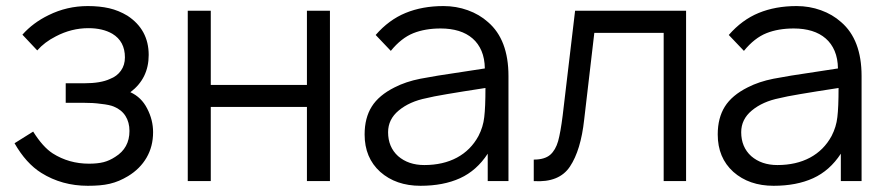

<svg xmlns="http://www.w3.org/2000/svg" viewBox="-20 -598 2928 634"><path d="M140.5 -548Q201 -578 270 -578Q309 -578 340.5 -570.8Q372 -563.5 401 -546Q471 -500 471 -416.5Q471 -339 410.5 -293.5Q447 -277 466 -239.5Q485.5 -202 485.5 -161.5Q485.5 -114.5 464 -77.5Q442.5 -40.5 403 -16.5Q388 -7.5 373.2 -1.2Q358.5 5 342.5 8.8Q326.5 12.5 308.8 14Q291 15.5 270 15.5Q184.5 15.5 116.5 -27Q66 -58.5 28 -125L89.5 -163.5Q121.5 -112.5 154 -91.5Q207.5 -57.5 274 -57.5Q302 -57.5 321.8 -62.5Q341.5 -67.5 360.5 -80Q407.5 -109 407.5 -165.5Q407.5 -194 394.5 -214.8Q381.5 -235.5 356 -246Q342 -252 313.5 -255Q299.5 -257 285.5 -257.8Q271.5 -258.5 257.5 -258.5H197V-323H257.5Q313 -323 343.5 -337.5Q366 -346 379.2 -364.5Q392.5 -383 392.5 -408.5Q392.5 -461.5 351 -486.5Q319 -505 272 -505Q216 -505 164.5 -478Q127 -459 103 -431.5L54 -483.5Q89 -523 140.5 -548Z M1069.5 -562.5V0H993.5V-245H676V0H600V-562.5H676V-317.5H993.5V-562.5Z M1590.5 0V-90.5Q1554 -34.5 1499 -9.5Q1444 15.5 1368.5 15.5Q1287.5 15.5 1235.5 -30.5Q1184 -77 1184 -154Q1184 -208.5 1207.5 -246Q1231 -283.5 1283 -309.5Q1320 -328.5 1368 -338Q1416.5 -347.5 1506 -360.5L1581 -372Q1580.5 -405 1570 -429.8Q1559.5 -454.5 1540.5 -471Q1521.5 -487.5 1494.8 -495.8Q1468 -504 1435 -504Q1384 -504 1345 -488.5Q1305 -472.5 1270.5 -430L1220.5 -482.5Q1264 -532.5 1319.2 -555.2Q1374.5 -578 1444.5 -578Q1486.5 -578 1524.8 -564.2Q1563 -550.5 1591.5 -525Q1659 -467 1659 -347V0ZM1583 -307.5Q1504.5 -295.5 1456 -287.2Q1407.5 -279 1388.5 -274Q1332.5 -263 1296.5 -233Q1261.5 -204 1261.5 -161.5Q1261.5 -112.5 1294.5 -82.5Q1328.5 -53 1381 -53Q1443 -53 1488.8 -77.5Q1534.5 -102 1560 -149Q1575.5 -179 1579 -211Q1581 -227.5 1582 -251.5Q1583 -275.5 1583 -307.5Z M2245.5 -562.5V0H2171.5V-489.5H1942.5L1909 -203Q1898 -102 1862 -48Q1826.5 5.5 1742.5 0V-71Q1778.5 -71 1797 -87Q1814.5 -102.5 1823 -132Q1831 -161 1838 -216.5L1879 -562.5Z M2756.5 0V-90.5Q2720 -34.5 2665 -9.5Q2610 15.5 2534.5 15.5Q2453.5 15.5 2401.5 -30.5Q2350 -77 2350 -154Q2350 -208.5 2373.5 -246Q2397 -283.5 2449 -309.5Q2486 -328.5 2534 -338Q2582.5 -347.5 2672 -360.5L2747 -372Q2746.5 -405 2736 -429.8Q2725.5 -454.5 2706.5 -471Q2687.5 -487.5 2660.8 -495.8Q2634 -504 2601 -504Q2550 -504 2511 -488.5Q2471 -472.5 2436.5 -430L2386.5 -482.5Q2430 -532.5 2485.2 -555.2Q2540.5 -578 2610.5 -578Q2652.5 -578 2690.8 -564.2Q2729 -550.5 2757.5 -525Q2825 -467 2825 -347V0ZM2749 -307.5Q2670.5 -295.5 2622 -287.2Q2573.5 -279 2554.5 -274Q2498.5 -263 2462.5 -233Q2427.5 -204 2427.5 -161.5Q2427.5 -112.5 2460.5 -82.5Q2494.5 -53 2547 -53Q2609 -53 2654.8 -77.5Q2700.5 -102 2726 -149Q2741.5 -179 2745 -211Q2747 -227.5 2748 -251.5Q2749 -275.5 2749 -307.5Z"/></svg>

Font: Russisch Sans
Style: Regular
Weight: 400
Designer: Michael Sharanda (font) & Cristiano Sobral (main changes)
Foundry: Michael Sharanda
Version: Version 2.00;October 25, 2020;FontCreator 13.0.0.2681 64-bit